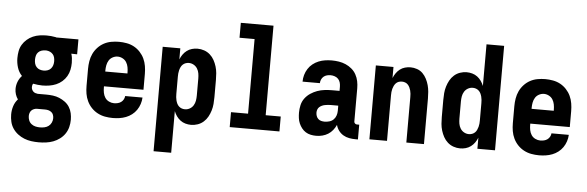

<svg xmlns="http://www.w3.org/2000/svg" viewBox="-56 -929 4112 1346"><g transform="rotate(5 2000.0 -256.0)"><path d="M250 223Q224 223 198 219.5Q172 216 148 206.5Q124 197 103 181Q82 165 67.5 143.5Q53 122 47 96.5Q41 71 41 45Q41 15 50 -13.5Q59 -42 79 -64Q68 -79 62 -98Q56 -117 56 -136Q56 -162 65.5 -186.5Q75 -211 93 -230Q70 -254 60 -286.5Q50 -319 50 -352Q50 -377 54.5 -401.5Q59 -426 71.5 -447Q84 -468 103 -484.5Q122 -501 145 -511Q168 -521 192.5 -524.5Q217 -528 241 -528Q257 -528 272.5 -526.5Q288 -525 304 -522L310 -520H465V-415L424 -416Q429 -401 431 -384.5Q433 -368 433 -352Q433 -328 428 -303.5Q423 -279 410.5 -257.5Q398 -236 379 -219.5Q360 -203 337.5 -193.5Q315 -184 290.5 -180Q266 -176 241 -176Q225 -176 208.5 -178Q192 -180 176 -183Q172 -178 170.5 -171.5Q169 -165 169 -159Q169 -150 172.5 -142Q176 -134 182 -128Q188 -122 196.5 -119Q205 -116 214 -115H275Q298 -115 321.5 -112Q345 -109 366.5 -100Q388 -91 407 -77Q426 -63 438.5 -43Q451 -23 456 0Q461 23 461 46Q461 72 454.5 97.5Q448 123 433.5 144.5Q419 166 397.5 182Q376 198 352 207Q328 216 302 219.5Q276 223 250 223ZM241 -281Q255 -281 268.5 -285.5Q282 -290 291.5 -300.5Q301 -311 305 -324.5Q309 -338 309 -352Q309 -365 306 -378Q303 -391 294.5 -401Q286 -411 274 -416.5Q262 -422 249 -423H241Q227 -423 213.5 -418.5Q200 -414 190.5 -404Q181 -394 177.5 -380Q174 -366 174 -352Q174 -338 177.5 -324.5Q181 -311 190.5 -300.5Q200 -290 213.5 -285.5Q227 -281 241 -281ZM250 118Q266 118 282 114.5Q298 111 310.5 101.5Q323 92 330 77Q337 62 337 46Q337 34 333 22.5Q329 11 319.5 3.5Q310 -4 298.5 -7Q287 -10 275 -10H218Q208 -10 197.5 -6Q187 -2 179.5 5.5Q172 13 168.5 23.5Q165 34 165 45Q165 61 171 76Q177 91 190 101Q203 111 218.5 114.5Q234 118 250 118Z M752 8Q725 8 697.5 3Q670 -2 645.5 -15Q621 -28 602 -48Q583 -68 571 -93Q559 -118 554.5 -145Q550 -172 550 -200V-320Q550 -347 554.5 -374.5Q559 -402 570.5 -426.5Q582 -451 601 -471.5Q620 -492 644 -505Q668 -518 695.5 -523Q723 -528 750 -528Q777 -528 804.5 -523Q832 -518 856 -505Q880 -492 899 -471.5Q918 -451 929.5 -426.5Q941 -402 945.5 -374.5Q950 -347 950 -320V-208H672V-200Q672 -181 675.5 -162.5Q679 -144 689 -128.5Q699 -113 716.5 -104.5Q734 -96 752 -96Q765 -96 778 -99Q791 -102 801.5 -109.5Q812 -117 818.5 -128.5Q825 -140 826 -153H948Q947 -130 939.5 -107Q932 -84 918.5 -64.5Q905 -45 886 -30.5Q867 -16 845 -7.5Q823 1 799.5 4.5Q776 8 752 8ZM672 -312H828V-320Q828 -338 824.5 -356.5Q821 -375 811.5 -390.5Q802 -406 785 -415Q768 -424 750 -424Q732 -424 715 -415Q698 -406 688.5 -390.5Q679 -375 675.5 -356.5Q672 -338 672 -320Z M1058 215V-520H1182V-442Q1189 -460 1200.5 -476.5Q1212 -493 1228 -505Q1244 -517 1263.5 -522.5Q1283 -528 1303 -528Q1327 -528 1350 -520Q1373 -512 1391 -496Q1409 -480 1420.5 -459Q1432 -438 1439 -415Q1446 -392 1448 -368Q1450 -344 1450 -320V-200Q1450 -176 1448 -152Q1446 -128 1439 -105Q1432 -82 1420.5 -61Q1409 -40 1391 -24Q1373 -8 1350 0Q1327 8 1303 8Q1283 8 1263.5 2.5Q1244 -3 1228 -15Q1212 -27 1200.5 -43.5Q1189 -60 1182 -78V215ZM1251 -97Q1269 -97 1285 -106Q1301 -115 1310.5 -130.5Q1320 -146 1323 -164Q1326 -182 1326 -200V-320Q1326 -338 1323 -356Q1320 -374 1310.5 -389.5Q1301 -405 1285 -414Q1269 -423 1251 -423Q1239 -423 1228 -419Q1217 -415 1208.5 -407Q1200 -399 1195 -388.5Q1190 -378 1187 -366.5Q1184 -355 1183 -343.5Q1182 -332 1182 -320V-200Q1182 -188 1183 -176.5Q1184 -165 1187 -153.5Q1190 -142 1195 -131.5Q1200 -121 1208.5 -113Q1217 -105 1228 -101Q1239 -97 1251 -97Z M1575 0V-105H1695V-630H1589V-735H1819V-105H1925V0Z M2184 8Q2164 8 2145 4Q2126 0 2110 -10Q2094 -20 2082 -35.5Q2070 -51 2062.5 -68.5Q2055 -86 2052.5 -105.5Q2050 -125 2050 -144Q2050 -170 2056 -196.5Q2062 -223 2078 -244.5Q2094 -266 2116.5 -281Q2139 -296 2164 -305Q2189 -314 2216 -317Q2243 -320 2269 -320H2320V-349Q2320 -364 2316 -378.5Q2312 -393 2302 -403.5Q2292 -414 2277.5 -419Q2263 -424 2248 -424Q2235 -424 2222 -420.5Q2209 -417 2199 -408.5Q2189 -400 2183.5 -387.5Q2178 -375 2178 -362H2056Q2056 -386 2062.5 -409Q2069 -432 2082 -452.5Q2095 -473 2114 -488Q2133 -503 2155 -512Q2177 -521 2200.5 -524.5Q2224 -528 2248 -528Q2273 -528 2298 -524Q2323 -520 2346 -510Q2369 -500 2388.5 -483.5Q2408 -467 2420 -445Q2432 -423 2437 -398.5Q2442 -374 2442 -349V-115Q2442 -107 2448 -101.5Q2454 -96 2461 -96H2478V8H2461Q2439 8 2416.5 4Q2394 0 2374.5 -11.5Q2355 -23 2341.5 -41.5Q2328 -60 2323 -81Q2314 -61 2300 -43.5Q2286 -26 2267.5 -14.5Q2249 -3 2227.5 2.5Q2206 8 2184 8ZM2234 -96Q2251 -96 2268 -101Q2285 -106 2297 -118Q2309 -130 2314.5 -146.5Q2320 -163 2320 -180V-216H2269Q2258 -216 2247.5 -215Q2237 -214 2226.5 -212Q2216 -210 2206 -205.5Q2196 -201 2188 -194Q2180 -187 2176 -176.5Q2172 -166 2172 -155Q2172 -143 2176 -131Q2180 -119 2189 -110.5Q2198 -102 2210 -99Q2222 -96 2234 -96Z M2558 0V-520H2682V-442Q2689 -460 2700.5 -476.5Q2712 -493 2727.5 -505Q2743 -517 2762.5 -522.5Q2782 -528 2802 -528Q2825 -528 2848 -520Q2871 -512 2887.5 -495.5Q2904 -479 2915 -457.5Q2926 -436 2932 -413.5Q2938 -391 2940 -367.5Q2942 -344 2942 -320V0H2818V-320Q2818 -332 2817 -343.5Q2816 -355 2813 -366Q2810 -377 2805 -387.5Q2800 -398 2792 -406.5Q2784 -415 2773 -419Q2762 -423 2750 -423Q2738 -423 2727 -419Q2716 -415 2708 -406.5Q2700 -398 2695 -387.5Q2690 -377 2687 -366Q2684 -355 2683 -343.5Q2682 -332 2682 -320V0Z M3197 8Q3173 8 3150 0Q3127 -8 3109 -24Q3091 -40 3079.5 -61Q3068 -82 3061 -105Q3054 -128 3052 -152Q3050 -176 3050 -200V-320Q3050 -344 3052 -368Q3054 -392 3061 -415Q3068 -438 3079.5 -459Q3091 -480 3109 -496Q3127 -512 3150 -520Q3173 -528 3197 -528Q3217 -528 3236.5 -522.5Q3256 -517 3272 -505Q3288 -493 3299.5 -476.5Q3311 -460 3318 -442V-735H3442V0H3318V-78Q3311 -60 3299.5 -43.5Q3288 -27 3272 -15Q3256 -3 3236.5 2.5Q3217 8 3197 8ZM3249 -97Q3261 -97 3272 -101Q3283 -105 3291.5 -113Q3300 -121 3305 -132Q3310 -143 3313 -154Q3316 -165 3317 -176.5Q3318 -188 3318 -200V-320Q3318 -332 3317 -343.5Q3316 -355 3313 -366.5Q3310 -378 3305 -388.5Q3300 -399 3291.5 -407Q3283 -415 3272 -419Q3261 -423 3249 -423Q3231 -423 3215 -414Q3199 -405 3189.5 -389.5Q3180 -374 3177 -356Q3174 -338 3174 -320V-200Q3174 -182 3177 -164Q3180 -146 3189.5 -130.5Q3199 -115 3215 -106Q3231 -97 3249 -97Z M3752 8Q3725 8 3697.5 3Q3670 -2 3645.5 -15Q3621 -28 3602 -48Q3583 -68 3571 -93Q3559 -118 3554.5 -145Q3550 -172 3550 -200V-320Q3550 -347 3554.5 -374.5Q3559 -402 3570.5 -426.5Q3582 -451 3601 -471.5Q3620 -492 3644 -505Q3668 -518 3695.5 -523Q3723 -528 3750 -528Q3777 -528 3804.5 -523Q3832 -518 3856 -505Q3880 -492 3899 -471.5Q3918 -451 3929.5 -426.5Q3941 -402 3945.5 -374.5Q3950 -347 3950 -320V-208H3672V-200Q3672 -181 3675.5 -162.5Q3679 -144 3689 -128.5Q3699 -113 3716.5 -104.5Q3734 -96 3752 -96Q3765 -96 3778 -99Q3791 -102 3801.5 -109.5Q3812 -117 3818.5 -128.5Q3825 -140 3826 -153H3948Q3947 -130 3939.5 -107Q3932 -84 3918.5 -64.5Q3905 -45 3886 -30.5Q3867 -16 3845 -7.5Q3823 1 3799.5 4.5Q3776 8 3752 8ZM3672 -312H3828V-320Q3828 -338 3824.5 -356.5Q3821 -375 3811.5 -390.5Q3802 -406 3785 -415Q3768 -424 3750 -424Q3732 -424 3715 -415Q3698 -406 3688.5 -390.5Q3679 -375 3675.5 -356.5Q3672 -338 3672 -320Z"/></g></svg>

Font: Iosevka SS18 Extrabold
Style: Regular
Weight: 800
Monospace: yes
Designer: Belleve Invis
Foundry: Belleve Invis
Version: Version 25.1.1; ttfautohint (v1.8.4)